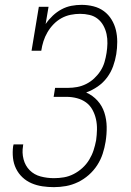

<svg xmlns="http://www.w3.org/2000/svg" viewBox="-20 -763 540 791"><path d="M202 8Q178 8 154.5 4.5Q131 1 110 -8Q89 -17 72.5 -32.5Q56 -48 46 -68.5Q36 -89 33.5 -112.5Q31 -136 34 -160Q35 -162 35 -164Q35 -166 36 -168H76Q75 -166 75 -164.5Q75 -163 75 -162Q70 -134 77 -107Q84 -80 102.5 -61.5Q121 -43 147.5 -36Q174 -29 202 -29Q223 -29 243.5 -32.5Q264 -36 283.5 -46Q303 -56 319.5 -71Q336 -86 347.5 -105Q359 -124 365.5 -144Q372 -164 376 -185Q379 -207 379.5 -229Q380 -251 375.5 -271.5Q371 -292 361 -310.5Q351 -329 334.5 -341Q318 -353 297 -358.5Q276 -364 254 -364H201L207 -401H260Q279 -401 298 -404.5Q317 -408 335 -417Q353 -426 368 -440Q383 -454 394 -471Q405 -488 410.5 -507Q416 -526 419 -545Q422 -564 422.5 -584Q423 -604 419 -622.5Q415 -641 406 -657.5Q397 -674 382.5 -685.5Q368 -697 349 -701.5Q330 -706 310 -706Q291 -706 271 -702Q251 -698 233 -688Q215 -678 200.5 -663Q186 -648 175.5 -630Q165 -612 159 -593Q153 -574 150 -554H110L140 -735H180L168 -664Q181 -683 197.5 -698.5Q214 -714 233.5 -724.5Q253 -735 274 -739Q295 -743 316 -743Q341 -743 365 -737Q389 -731 408 -717Q427 -703 439.5 -682.5Q452 -662 457.5 -639Q463 -616 463 -590.5Q463 -565 459 -540Q455 -515 446 -490Q437 -465 421 -443.5Q405 -422 382.5 -406.5Q360 -391 335 -382Q362 -370 381.5 -348.5Q401 -327 410 -299Q419 -271 419.5 -240.5Q420 -210 415 -179Q411 -154 403 -129.5Q395 -105 380.5 -82.5Q366 -60 345.5 -42Q325 -24 301 -12.5Q277 -1 252 3.5Q227 8 202 8Z"/></svg>

Font: Iosevka Curly Slab XLtObl
Style: Regular
Weight: 200
Italic angle: -9°
Monospace: yes
Designer: Belleve Invis
Foundry: Belleve Invis
Version: Version 11.1.0; ttfautohint (v1.8.3)